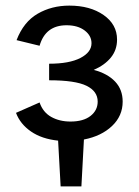

<svg xmlns="http://www.w3.org/2000/svg" viewBox="-20 -497 494 684"><path d="M279 0 270 167H196L187 4Q129 -2 90.5 -28.5Q52 -55 37 -95L121 -132Q133 -97 162.5 -80.5Q192 -64 231 -64Q277 -64 302.5 -84Q328 -104 328 -135Q328 -172 288 -191.5Q248 -211 155 -211V-270Q227 -270 266.5 -290.5Q306 -311 306 -343Q306 -370 281.5 -388.5Q257 -407 217 -407Q142 -407 121 -334L39 -354Q64 -419 114 -448Q164 -477 227 -477Q301 -477 349 -443.5Q397 -410 397 -356Q397 -319 375 -292Q353 -265 314 -248Q363 -235 390 -206.5Q417 -178 417 -135Q417 -84 379 -48Q341 -12 279 0Z"/></svg>

Font: Ysabeau SC Semibold
Style: Regular
Weight: 600
Designer: Christian Thalmann (Catharsis Fonts)
Version: Version 0.003